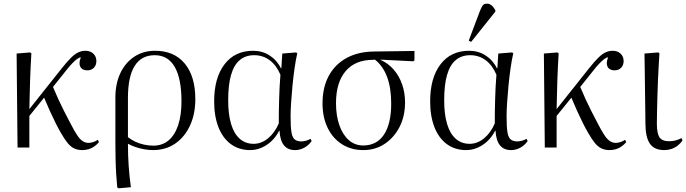

<svg xmlns="http://www.w3.org/2000/svg" viewBox="-20 -799 3717 1040"><path d="M426 14Q402 14 383 5.5Q364 -3 347 -23.5Q330 -44 310 -79Q297 -101 281 -133Q265 -165 249 -200.5Q233 -236 219 -270L139 -171V0H75L70 -509L143 -515L150 -510Q148 -474 146 -438Q144 -402 143 -365.5Q142 -329 141 -290Q140 -251 139 -208L317 -432Q345 -467 365.5 -487Q386 -507 404.5 -515.5Q423 -524 442 -524Q469 -524 485.5 -508.5Q502 -493 502 -468Q502 -446 488.5 -432Q475 -418 453 -418Q425 -418 415 -437.5Q405 -457 418 -488Q409 -488 397.5 -479.5Q386 -471 370 -454.5Q354 -438 334 -412L267 -328Q282 -292 296.5 -260.5Q311 -229 327 -197.5Q343 -166 362 -130Q382 -91 397.5 -67.5Q413 -44 428 -34.5Q443 -25 459 -25Q471 -25 485 -29.5Q499 -34 510 -42L516 -29Q505 -16 491 -6Q477 4 460.5 9Q444 14 426 14Z M622 221 615 216Q612 186 609.5 146Q607 106 606 62Q605 18 605 -24V-270Q605 -346 632 -403Q659 -460 707.5 -492Q756 -524 820 -524Q923 -524 980.5 -455Q1038 -386 1038 -262Q1038 -181 1009 -118.5Q980 -56 928.5 -21Q877 14 809 14Q786 14 761 9.5Q736 5 714 -2.5Q692 -10 674 -20H673Q673 11 674 41Q675 71 677 100Q679 129 682 157.5Q685 186 689 215ZM810 -10Q859 -10 893 -38.5Q927 -67 945 -121Q963 -175 963 -250Q963 -373 926.5 -436.5Q890 -500 818 -500Q746 -500 709.5 -442Q673 -384 673 -268V-56Q691 -42 713 -31.5Q735 -21 760.5 -15.5Q786 -10 810 -10Z M1335 14Q1275 14 1231 -18Q1187 -50 1163.5 -109.5Q1140 -169 1140 -250Q1140 -377 1196 -450.5Q1252 -524 1351 -524Q1401 -524 1440.5 -498.5Q1480 -473 1502 -429H1504L1509 -509L1584 -515L1590 -510Q1582 -474 1575.5 -429Q1569 -384 1564.5 -337Q1560 -290 1557 -246Q1554 -202 1554 -167Q1554 -113 1558.5 -84Q1563 -55 1576 -44Q1589 -33 1612 -33Q1623 -33 1636.5 -36.5Q1650 -40 1662 -47L1668 -35Q1651 -11 1627.5 1.5Q1604 14 1578 14Q1539 14 1518 -12Q1497 -38 1494 -91H1492Q1476 -59 1451.5 -35.5Q1427 -12 1397 1Q1367 14 1335 14ZM1354 -20Q1395 -20 1431 -49Q1467 -78 1490 -130Q1490 -165 1490.5 -197.5Q1491 -230 1492 -262.5Q1493 -295 1494.5 -327.5Q1496 -360 1499 -394Q1477 -446 1440.5 -473Q1404 -500 1357 -500Q1310 -500 1278.5 -473.5Q1247 -447 1231.5 -393Q1216 -339 1216 -256Q1216 -179 1232 -126.5Q1248 -74 1279 -47Q1310 -20 1354 -20Z M1948 14Q1882 14 1832 -18Q1782 -50 1754.5 -107Q1727 -164 1727 -239Q1727 -325 1760.5 -387.5Q1794 -450 1856.5 -484.5Q1919 -519 2006 -520L2225 -523V-472L2219 -467L2041 -476V-475Q2083 -456 2112.5 -422Q2142 -388 2158 -342.5Q2174 -297 2174 -244Q2174 -170 2144.5 -112Q2115 -54 2064 -20Q2013 14 1948 14ZM1947 -11Q2021 -11 2060 -70Q2099 -129 2099 -238Q2099 -322 2077 -381.5Q2055 -441 2011 -476L2001 -475Q1904 -475 1852 -413.5Q1800 -352 1800 -240Q1800 -172 1818.5 -120Q1837 -68 1870 -39.5Q1903 -11 1947 -11Z M2505 14Q2445 14 2401 -18Q2357 -50 2333.5 -109.5Q2310 -169 2310 -250Q2310 -377 2366 -450.5Q2422 -524 2521 -524Q2571 -524 2610.5 -498.5Q2650 -473 2672 -429H2674L2679 -509L2754 -515L2760 -510Q2752 -474 2745.5 -429Q2739 -384 2734.5 -337Q2730 -290 2727 -246Q2724 -202 2724 -167Q2724 -113 2728.5 -84Q2733 -55 2746 -44Q2759 -33 2782 -33Q2793 -33 2806.5 -36.5Q2820 -40 2832 -47L2838 -35Q2821 -11 2797.5 1.5Q2774 14 2748 14Q2709 14 2688 -12Q2667 -38 2664 -91H2662Q2646 -59 2621.5 -35.5Q2597 -12 2567 1Q2537 14 2505 14ZM2524 -20Q2565 -20 2601 -49Q2637 -78 2660 -130Q2660 -165 2660.5 -197.5Q2661 -230 2662 -262.5Q2663 -295 2664.5 -327.5Q2666 -360 2669 -394Q2647 -446 2610.5 -473Q2574 -500 2527 -500Q2480 -500 2448.5 -473.5Q2417 -447 2401.5 -393Q2386 -339 2386 -256Q2386 -179 2402 -126.5Q2418 -74 2449 -47Q2480 -20 2524 -20ZM2532 -572 2519 -579 2579 -738Q2588 -761 2595 -770Q2602 -779 2618 -779Q2631 -779 2641.5 -771Q2652 -763 2663 -744V-736Z M3282 14Q3258 14 3239 5.5Q3220 -3 3203 -23.5Q3186 -44 3166 -79Q3153 -101 3137 -133Q3121 -165 3105 -200.5Q3089 -236 3075 -270L2995 -171V0H2931L2926 -509L2999 -515L3006 -510Q3004 -474 3002 -438Q3000 -402 2999 -365.5Q2998 -329 2997 -290Q2996 -251 2995 -208L3173 -432Q3201 -467 3221.5 -487Q3242 -507 3260.5 -515.5Q3279 -524 3298 -524Q3325 -524 3341.5 -508.5Q3358 -493 3358 -468Q3358 -446 3344.5 -432Q3331 -418 3309 -418Q3281 -418 3271 -437.5Q3261 -457 3274 -488Q3265 -488 3253.5 -479.5Q3242 -471 3226 -454.5Q3210 -438 3190 -412L3123 -328Q3138 -292 3152.5 -260.5Q3167 -229 3183 -197.5Q3199 -166 3218 -130Q3238 -91 3253.5 -67.5Q3269 -44 3284 -34.5Q3299 -25 3315 -25Q3327 -25 3341 -29.5Q3355 -34 3366 -42L3372 -29Q3361 -16 3347 -6Q3333 4 3316.5 9Q3300 14 3282 14Z M3578 14Q3524 14 3500 -21Q3476 -56 3476 -132Q3476 -153 3475.5 -185Q3475 -217 3474.5 -255.5Q3474 -294 3473.5 -333.5Q3473 -373 3472.5 -408.5Q3472 -444 3471.5 -470.5Q3471 -497 3471 -509L3546 -515L3552 -510Q3550 -483 3548 -445Q3546 -407 3544 -364.5Q3542 -322 3541 -279Q3540 -236 3539 -197Q3538 -158 3538 -129Q3538 -76 3552.5 -55Q3567 -34 3604 -34Q3623 -34 3640 -38.5Q3657 -43 3671 -51L3677 -38Q3666 -22 3650.5 -10Q3635 2 3616.5 8Q3598 14 3578 14Z"/></svg>

Font: Literata 60pt Light
Style: Regular
Weight: 300
Designer: Latin by Veronika Burian and Jose Scaglione. Greek by Irene Vlachou. Cyrillic by Vera Evstafieva.
Foundry: TypeTogether
Version: Version 3.103;gftools[0.9.29]